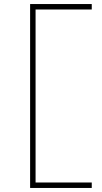

<svg xmlns="http://www.w3.org/2000/svg" viewBox="-20 -850 505 950"><path d="M434 80H149V53H434ZM434 -803H149V-830H434ZM156 -830V80H129V-830Z"/></svg>

Font: Solide Mirage
Style: Etroit
Weight: 400
Designer: Jérémy Landes
Foundry: Velvetyne Type Foundry
Version: Version 1.1